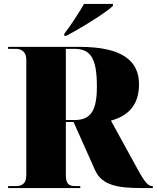

<svg xmlns="http://www.w3.org/2000/svg" viewBox="-20 -951 793 971"><path d="M305 -780V-770H315C385 -806 515 -886 551 -921V-931H405C379 -886 335 -818 305 -780ZM21 0H386V-10H362C333 -10 313 -16 313 -65V-334H352L461 -90C496 -12 580 0 696 0H753V-10H751C733 -10 718 -18 675 -97L541 -341C618 -362 683 -410 683 -525C683 -638 606 -714 382 -714H21V-704H59C79 -704 113 -697 113 -648V-65C113 -16 84 -10 59 -10H21ZM358 -344H313V-704H356C440 -704 470 -654 470 -513C470 -395 441 -344 358 -344Z"/></svg>

Font: Noto Serif Display Black
Style: Regular
Weight: 900
Designer: Monotype Design Team
Foundry: Monotype Imaging Inc.
Version: Version 2.009